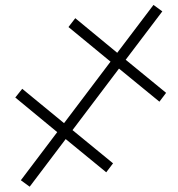

<svg xmlns="http://www.w3.org/2000/svg" viewBox="-20 -732 705 760"><path d="M444 -523 587.5 -712.5 622.5 -687 477.5 -495.5 637.5 -364.5 611 -329.5 451 -460.5 267 -217 427.5 -85.5 400.5 -50 240 -181.5 97.5 7 62.5 -18.5 206.5 -209 40.5 -346 68 -380.5 233.5 -244.5 417.5 -488 251 -625 278 -660Z"/></svg>

Font: Lato Light
Style: Italic
Weight: 300
Italic angle: -7°
Designer: Lukasz Dziedzic
Foundry: tyPoland Lukasz Dziedzic
Version: Version 2.007; 2014-02-27